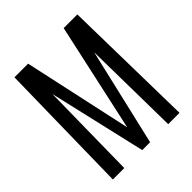

<svg xmlns="http://www.w3.org/2000/svg" viewBox="-218 -953 1096 1096"><g transform="rotate(-45 330.0 -405.0)"><path d="M61 0 76.2 -809.6H186.5L329.6 -152.8L473.6 -809.6H584L599.1 0H507.8L499 -588.4L361.8 0H298.3L162.1 -588.4L153.3 0Z"/></g></svg>

Font: Oswald Regular
Style: Regular
Weight: 400
Designer: Vernon Adams
Foundry: Vernon Adams
Version: 3.0; ttfautohint (v0.95) -l 8 -r 50 -G 200 -x 0 -w "G" -W -c